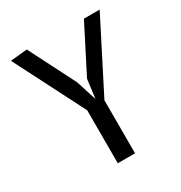

<svg xmlns="http://www.w3.org/2000/svg" viewBox="-177 -886 954 1013"><g transform="rotate(-30 300.0 -380.0)"><path d="M330 -467.5 474 -750H570L352.5 -323V0H247.5V-322.5L29.5 -750L131.5 -760L275.5 -477L315 -352.5Z"/></g></svg>

Font: B612
Style: Regular
Weight: 400
Designer: Nicolas Chauveau, Thomas Paillot, Jonathan Favre-Lamarine, Jean-Luc Vinot
Foundry: AIRBUS
Version: Version 1.008